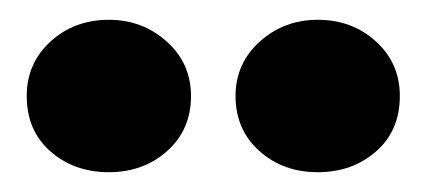

<svg xmlns="http://www.w3.org/2000/svg" viewBox="-20 -797 431 194"><path d="M7 -700Q7 -733 31 -755Q55 -777 90 -777Q124 -777 148.5 -755Q173 -733 173 -700Q173 -666 149 -644.5Q125 -623 90 -623Q55 -623 31 -644Q7 -665 7 -700ZM218 -700Q218 -733 242.5 -755Q267 -777 301 -777Q336 -777 360 -755Q384 -733 384 -700Q384 -665 360 -644Q336 -623 301 -623Q266 -623 242 -644.5Q218 -666 218 -700Z"/></svg>

Font: Open Sauce Sans
Style: Bold
Weight: 700
Designer: Alfredo Marco Pradil
Foundry: Creative Sauce Fz LLC
Version: Version 1.477